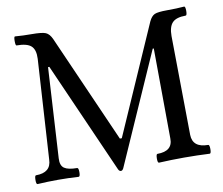

<svg xmlns="http://www.w3.org/2000/svg" viewBox="-75 -758 1001 860"><g transform="rotate(-10 425.0 -328.0)"><path d="M408.2 9.8Q400.4 9.8 396 0L172.9 -504.9H167L143.1 -94.2Q141.1 -61.5 158.7 -49.3Q176.3 -37.1 216.8 -37.1Q223.6 -37.1 223.6 -17.1Q223.6 2.9 216.8 2.9Q170.9 0 124 0Q78.1 0 29.8 2.9Q23.4 2.9 23.7 -17.1Q23.9 -37.1 29.8 -37.1Q98.6 -37.1 100.1 -96.2L127.9 -549.8Q129.9 -590.8 111.1 -607.9Q92.3 -625 44.9 -625Q40 -625 40 -645.5Q40 -666 44.9 -666Q82.5 -663.1 120.1 -663.1Q167.5 -663.1 184.1 -656Q200.7 -648.9 211.9 -624L428.2 -133.8H437L653.8 -627Q664.6 -649.9 679.4 -656.5Q694.3 -663.1 736.8 -663.1Q781.2 -663.1 814 -666Q820.3 -666 820.3 -645.5Q820.3 -625 814 -625Q771 -625 753.4 -606.4Q735.8 -587.9 735.8 -545.9L741.2 -95.2Q742.7 -37.1 813 -37.1Q819.3 -37.1 819.3 -17.1Q819.3 2.9 813 2.9Q755.9 0 696.8 0Q639.2 0 582 2.9Q575.7 2.9 575.9 -17.1Q576.2 -37.1 582 -37.1Q652.3 -37.1 650.9 -95.2L647.9 -504.9H643.1L419.9 0Q415 9.8 408.2 9.8Z"/></g></svg>

Font: Junicode SmCond Medium
Style: Regular
Weight: 500
Width: 4
Designer: Peter S. Baker
Version: Version 2.206